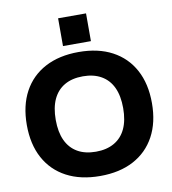

<svg xmlns="http://www.w3.org/2000/svg" viewBox="-101 -1046 1027 1144"><g transform="rotate(-10 412.5 -474.5)"><path d="M413 10Q295 10 210 -35Q125 -80 79.5 -164Q34 -248 34 -365Q34 -482 79.5 -566Q125 -650 210 -695Q295 -740 413 -740Q531 -740 615.5 -695Q700 -650 745.5 -566Q791 -482 791 -365Q791 -248 745.5 -164Q700 -80 615.5 -35Q531 10 413 10ZM413 -137Q478 -137 524 -163.5Q570 -190 593.5 -240.5Q617 -291 617 -365Q617 -439 593.5 -489.5Q570 -540 524 -566.5Q478 -593 413 -593Q347 -593 301.5 -566.5Q256 -540 232.5 -489.5Q209 -439 209 -365Q209 -291 232.5 -240.5Q256 -190 301.5 -163.5Q347 -137 413 -137ZM328 -791V-959H497V-791Z"/></g></svg>

Font: M PLUS 1 ExtraBold
Style: Regular
Weight: 800
Designer: Coji Morishita
Foundry: UNDERFOREST DESIGN
Version: Version 1.001